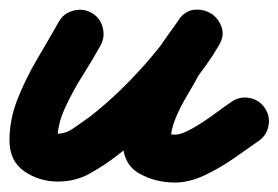

<svg xmlns="http://www.w3.org/2000/svg" viewBox="-30 -333 587 405"><path d="M163 -306Q181 -296 186.5 -275.5Q192 -255 182 -237Q166 -208 144.5 -174Q123 -140 107 -105Q91 -70 91 -37Q91 -34 90.5 -38.5Q90 -43 88 -45Q84 -53 82.5 -52Q81 -51 92 -51Q109 -51 126.5 -63.5Q144 -76 157 -85Q190 -110 225 -144Q260 -178 291.5 -215.5Q323 -253 345 -288Q357 -309 377 -310.5Q397 -312 414 -301Q430 -290 436.5 -271.5Q443 -253 429 -233Q419 -219 409 -205.5Q399 -192 391 -177Q391 -177 391 -177Q391 -177 391 -177Q391 -178 391 -178Q391 -178 391 -178Q380 -157 365.5 -133Q351 -109 340.5 -84Q330 -59 330 -35Q330 -36 329 -39Q327 -44 323 -47Q317 -53 324.5 -51Q332 -49 339 -49Q353 -49 376.5 -62.5Q400 -76 423 -93Q446 -110 458 -118Q475 -130 495.5 -126.5Q516 -123 528 -106Q540 -89 536.5 -68.5Q533 -48 516 -36Q492 -19 462.5 1.5Q433 22 401 37Q369 52 339 52Q297 52 263 32.5Q229 13 229 -35Q229 -86 254 -134Q279 -182 303 -226Q303 -226 303 -226Q303 -226 303 -227Q303 -227 303 -227Q303 -227 303 -227Q313 -244 324.5 -259.5Q336 -275 347 -291Q361 -311 380.5 -312.5Q400 -314 416 -304Q431 -294 437.5 -275.5Q444 -257 431 -236Q407 -195 371.5 -152.5Q336 -110 296 -72Q256 -34 217 -5Q190 16 159.5 33Q129 50 92 50Q53 50 21.5 28.5Q-10 7 -10 -37Q-10 -81 7 -124Q24 -167 48.5 -208.5Q73 -250 94 -287Q104 -305 124.5 -310.5Q145 -316 163 -306Z"/></svg>

Font: FRB American Cursive Guidelines Arrows Ultra
Style: Bold Italic
Weight: 1000
Italic angle: -25°
Version: Version 2.0;Modular Font Editor K font №1